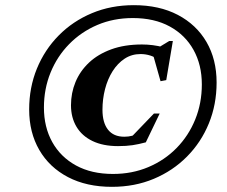

<svg xmlns="http://www.w3.org/2000/svg" viewBox="-20 -703 869 736"><path d="M456.4 -178.9Q473 -178.9 486.1 -182.5Q499.2 -186.2 517.8 -195.6L475 -168.9L570.1 -267.8H592.1L539 -157.4Q511.9 -150.1 488.2 -146.5Q464.4 -142.9 432.4 -142.9Q375 -142.9 334.6 -162.4Q294.1 -181.9 273.1 -217.3Q252.1 -252.7 252.1 -299.6Q252.1 -346.6 269.4 -388.5Q286.8 -430.5 321.1 -462.9Q355.4 -495.2 406.3 -513.8Q457.3 -532.5 524.1 -532.5Q545.1 -532.5 565.4 -529.9Q585.7 -527.3 607.7 -521.7L579.5 -516L628.9 -545.9H642.6L617.3 -395.9L595.4 -391.7L565 -499.3L586.5 -472.5Q574.6 -484.3 556.4 -490Q538.2 -495.8 518.8 -495.8Q484.8 -495.8 457.8 -478.1Q430.8 -460.3 411.7 -430.1Q392.6 -399.9 382.7 -361.6Q372.8 -323.2 372.8 -282.3Q372.8 -232.7 394.1 -205.8Q415.4 -178.9 456.4 -178.9ZM413 -36.2Q486.7 -36.2 548.8 -62.5Q610.9 -88.7 656.9 -135.6Q702.9 -182.5 728.3 -244.9Q753.7 -307.2 753.7 -379.4Q753.7 -454.3 721.9 -511.6Q690.1 -569 630.9 -601.4Q571.7 -633.8 489.1 -633.8Q415.4 -633.8 353.3 -607.4Q291.2 -580.9 245.2 -534Q199.2 -487.1 173.8 -424.8Q148.4 -362.5 148.4 -290.6Q148.4 -216 180.2 -158.6Q212.1 -101.2 271.3 -68.7Q330.6 -36.2 413 -36.2ZM492.9 -683.2Q590.6 -683.2 661.7 -645.9Q732.8 -608.6 771.6 -542Q810.3 -475.4 810.3 -386.5Q810.3 -302.7 780.7 -230.1Q751.1 -157.6 696.9 -102.9Q642.8 -48.2 569.6 -17.5Q496.4 13.2 409.1 13.2Q311.8 13.2 240.6 -24.1Q169.3 -61.4 130.6 -128.2Q91.8 -195.1 91.8 -283.5Q91.8 -367.3 121.4 -439.9Q151.1 -512.4 205.1 -567.1Q259.1 -621.8 332.4 -652.5Q405.7 -683.2 492.9 -683.2Z"/></svg>

Font: Newsreader Text
Style: Italic
Weight: 400
Italic angle: -17°
Designer: Hugues Gentile
Foundry: Production Type
Version: Version 1.001